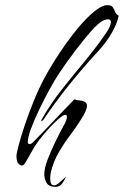

<svg xmlns="http://www.w3.org/2000/svg" viewBox="-20 -648 481 746"><path d="M196 78Q169 78 160.5 61.5Q152 45 152 30Q152 6 165 -28Q178 -62 195.5 -98Q213 -134 228 -161Q240 -182 240 -194Q240 -202 234 -202Q226 -202 206.5 -185Q187 -168 166 -144.5Q145 -121 130 -101Q115 -81 101.5 -56Q88 -31 77 -14Q72 -5 65 -5Q58 -5 51 -13Q44 -21 44 -42Q44 -51 52.5 -83.5Q61 -116 76 -161Q91 -206 110.5 -254Q130 -302 152 -344Q181 -397 215 -447.5Q249 -498 283 -539Q317 -580 347 -604Q377 -628 396 -628Q413 -628 418 -620.5Q423 -613 426.5 -603.5Q430 -594 441 -587Q437 -562 416.5 -524Q396 -486 357 -444Q303 -386 248 -317.5Q193 -249 149 -183Q145 -178 141.5 -178Q138 -178 142 -184Q176 -244 218.5 -298Q261 -352 305.5 -405.5Q350 -459 389 -515Q401 -532 406 -543.5Q411 -555 411 -562Q411 -573 400 -573Q377 -573 345 -539Q313 -504 275.5 -455Q238 -406 209 -362Q193 -338 172.5 -300.5Q152 -263 132.5 -222.5Q113 -182 100.5 -148Q88 -114 88 -97Q88 -88 95 -88Q99 -88 103 -91Q107 -94 111 -98Q135 -122 162.5 -151Q190 -180 218 -209.5Q246 -239 269 -262Q280 -258 288.5 -258Q297 -258 308 -253Q318 -249 318 -237Q318 -230 314 -220Q310 -210 304 -199Q282 -162 256 -127.5Q230 -93 208.5 -56.5Q187 -20 177 24Q176 29 175.5 35Q175 41 175 46Q175 72 190 72Q199 72 209 63L237 38Q229 56 219.5 67Q210 78 196 78Z"/></svg>

Font: The Nautigal
Style: Regular
Weight: 400
Designer: Robert E. Leuschke
Foundry: Robert E. Leuschke
Version: Version 1.100; ttfautohint (v1.8.3)